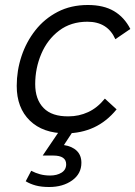

<svg xmlns="http://www.w3.org/2000/svg" viewBox="-20 -526 542 769"><path d="M244 8Q152 8 99.5 -43Q47 -94 47 -182Q47 -243 66 -300.5Q85 -358 121.5 -404.5Q158 -451 211 -478.5Q264 -506 332 -506Q395 -506 436.5 -481.5Q478 -457 502 -410L442 -369Q411 -439 330 -439Q264 -439 217 -403.5Q170 -368 145.5 -310.5Q121 -253 121 -189Q121 -128 154.5 -93.5Q188 -59 255 -60Q296 -60 333 -77Q370 -94 400 -131L447 -88Q407 -39 356 -15.5Q305 8 244 8ZM177 223Q146 223 123.5 217Q101 211 83 200L105 158Q122 167 140.5 172Q159 177 181 177Q208 177 226.5 165.5Q245 154 245 132Q245 97 193 97H151L229 -18H284L236 55Q269 60 287.5 78Q306 96 306 126Q306 170 269 196.5Q232 223 177 223Z"/></svg>

Font: Livvic
Style: Italic
Weight: 400
Italic angle: -10°
Designer: Jacques Le Bailly, Baron von Fonthausen
Version: Version 1.001; ttfautohint (v1.8.2)